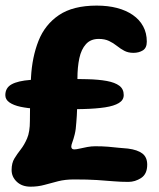

<svg xmlns="http://www.w3.org/2000/svg" viewBox="-22 -652 584 703"><path d="M184 -251.5Q146.5 -251.5 112.8 -253.5Q79 -255.5 53.2 -261Q27.5 -266.5 12.5 -277Q-2.5 -287.5 -2.5 -303.5Q-2.5 -330.5 20.5 -343.2Q43.5 -356 90 -359.5Q136.5 -363 206 -363Q256.5 -363 298 -362Q339.5 -361 369.2 -355.5Q399 -350 415 -338Q431 -326 431 -304Q431 -285.5 413.2 -274.8Q395.5 -264 362.8 -259Q330 -254 284.5 -252.8Q239 -251.5 184 -251.5ZM90 31.5Q58.5 31.5 39.5 13.5Q20.5 -4.5 20.5 -29.5Q20.5 -55 30.8 -71.8Q41 -88.5 54 -105Q67 -121.5 77.2 -145.2Q87.5 -169 87.5 -209.5Q87.5 -223.5 87.8 -241.8Q88 -260 88.2 -280.8Q88.5 -301.5 89.5 -324Q90.5 -346.5 91.5 -368.5Q95.5 -443 119 -502.5Q142.5 -562 194 -596.8Q245.5 -631.5 332 -631.5Q373 -631.5 406.5 -622.8Q440 -614 464.5 -597Q489 -580 502.2 -555.5Q515.5 -531 515.5 -499.5Q515.5 -476.5 501 -467.5Q486.5 -458.5 466.5 -458.5Q447.5 -458.5 433.2 -466Q419 -473.5 406 -484Q393 -494.5 377.2 -502Q361.5 -509.5 339.5 -509.5Q310 -509.5 292.8 -490.5Q275.5 -471.5 268.5 -438.8Q261.5 -406 261.5 -364.5Q261.5 -346 261.5 -327.5Q261.5 -309 261.2 -291.2Q261 -273.5 260.5 -257.5Q260 -241.5 259.2 -228Q258.5 -214.5 257.5 -204.5Q256 -177.5 251.5 -159.8Q247 -142 243 -131.5Q239 -121 239 -115.5Q239 -105 250 -105Q257.5 -105 270 -108Q282.5 -111 297.8 -113.8Q313 -116.5 327 -116.5Q353 -116.5 373.8 -114.8Q394.5 -113 412.2 -111Q430 -109 446.5 -108Q481.5 -103.5 499.2 -90Q517 -76.5 517 -49Q517 -15 495 -0.5Q473 14 448 14Q421 14 394.5 11.8Q368 9.5 333.8 7.2Q299.5 5 249.5 5Q217 5 191.2 11.5Q165.5 18 141.2 24.8Q117 31.5 90 31.5Z"/></svg>

Font: Gluten
Style: Bold
Weight: 700
Designer: Tyler Finck
Foundry: Etcetera Type Company
Version: Version 1.204